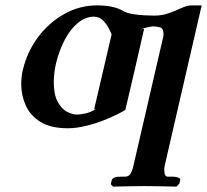

<svg xmlns="http://www.w3.org/2000/svg" viewBox="-20 -465 770 714"><path d="M592 153Q591 157 591 161Q591 165 591 169Q591 192 604 192H623Q634 192 643 195.5Q652 199 650 205L647 218L636 229Q636 229 614 228.5Q592 228 564 227.5Q536 227 517 227Q499 227 471 227.5Q443 228 421.5 228.5Q400 229 400 229L392 220L395 207Q398 192 426 192H445Q458 192 465 181.5Q472 171 476 152L587 -328Q588 -332 588 -334.5Q588 -337 588 -339Q588 -359 575.5 -363Q563 -367 549 -367Q545 -367 531 -364Q517 -361 503 -356L516 -358Q499 -282 481.5 -207.5Q464 -133 446 -56Q417 -39 379 -23Q341 -7 302.5 2.5Q264 12 233 12Q168 12 130 -12Q92 -36 75.5 -73.5Q59 -111 59 -151Q59 -165 60.5 -180Q62 -195 66 -209Q82 -274 122 -327.5Q162 -381 219 -413Q276 -445 341 -445Q405 -445 440 -423Q453 -416 474.5 -412.5Q496 -409 518.5 -408Q541 -407 554 -407Q583 -407 608 -416Q633 -425 652 -434Q663 -439 673 -442Q683 -445 693 -445H730ZM395 -337Q382 -369 366 -386Q350 -403 330 -403Q298 -403 270 -380Q242 -357 221 -317.5Q200 -278 188 -228Q184 -210 182 -193Q180 -176 180 -160Q180 -114 194 -87.5Q208 -61 228 -50Q248 -39 267 -39Q278 -39 297.5 -43Q317 -47 339 -61L330 -58Q346 -128 362.5 -197.5Q379 -267 395 -337Z"/></svg>

Font: Libertinus Serif Semibold Italic
Style: Regular
Weight: 600
Italic angle: -11.5°
Designer: Philipp H. Poll, Khaled Hosny
Foundry: Caleb Maclennan
Version: Version 7.051;RELEASE